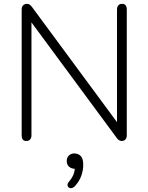

<svg xmlns="http://www.w3.org/2000/svg" viewBox="-20 -730 774 1001"><path d="M118 5Q104 5 98.5 -3Q93 -11 93 -24V-681Q93 -694 100.5 -702Q108 -710 121 -710Q134 -710 145 -696L613 -62L590 -61V-681Q590 -694 597 -702Q604 -710 616 -710Q629 -710 635 -702Q641 -694 641 -681V-24Q641 -11 634 -3Q627 5 614 5Q601 5 590 -9L122 -643L144 -644V-24Q144 -11 137 -3Q130 5 118 5ZM370 241Q359 252 348 251Q337 250 333 240Q329 230 339 218Q355 199 362.5 181Q370 163 370 142L389 150H371Q353 150 340.5 139.5Q328 129 328 109Q328 92 339 81Q350 70 367 70Q388 70 401 83.5Q414 97 414 129Q414 157 404 186Q394 215 370 241Z"/></svg>

Font: Nunito VF Beta Light
Style: Regular
Weight: 300
Designer: Vernon Adams
Foundry: newtypography
Version: Version 3.001